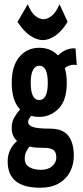

<svg xmlns="http://www.w3.org/2000/svg" viewBox="-20 -704 390 900"><path d="M164 -156Q144 -156 126 -161Q120 -153 116 -146.5Q112 -140 112 -132Q112 -116 135 -108.5Q158 -101 214 -101Q274 -101 300 -68Q326 -35 326 26Q326 67 308.5 101Q291 135 256 155.5Q221 176 168 176Q16 176 16 53Q16 22 28 -2Q40 -26 60 -43Q48 -54 41 -70Q34 -86 35 -108Q35 -132 46.5 -152.5Q58 -173 74 -191Q35 -232 35 -316Q35 -395 71 -437.5Q107 -480 164 -480Q218 -480 252 -444Q269 -461 289.5 -470Q310 -479 334 -477L340 -399Q310 -405 284 -385Q293 -354 293 -316Q293 -233 254.5 -194.5Q216 -156 164 -156ZM164 -235Q204 -235 204 -316Q204 -396 164 -396Q146 -396 135 -376.5Q124 -357 124 -316Q124 -235 164 -235ZM96 40Q96 67 117.5 79.5Q139 92 173 92Q205 92 224.5 75Q244 58 244 35Q244 8 229.5 -1.5Q215 -11 188 -11Q170 -11 152 -12Q134 -13 118 -17Q108 -4 102 9Q96 22 96 40ZM181 -516Q154 -516 123.5 -535.5Q93 -555 62 -601L110 -684Q126 -645 145.5 -629.5Q165 -614 184 -614Q201 -614 221 -628.5Q241 -643 259 -684L297 -602Q272 -560 241 -538Q210 -516 181 -516Z"/></svg>

Font: Inconsolata ExtraCondensed ExtraBold
Style: Regular
Weight: 800
Width: 2
Monospace: yes
Designer: Raph Levien, Cyreal, Brenton Simpson
Foundry: Raph Levien, Cyreal, Google
Version: Version 3.001; ttfautohint (v1.8.2.53-6de2)